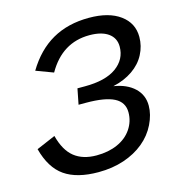

<svg xmlns="http://www.w3.org/2000/svg" viewBox="-102 -759 804 859"><g transform="rotate(-15 300.0 -329.0)"><path d="M250 9.8Q150.4 9.8 93.5 -29.8Q36.6 -69.3 12.7 -160.2L100.6 -197.8Q118.7 -127.9 158.2 -96.4Q197.8 -64.9 261.2 -64.9Q315.9 -64.9 358.4 -83.7Q400.9 -102.5 424.6 -137.5Q448.2 -172.4 448.2 -214.4Q448.2 -261.2 406 -283Q363.8 -304.7 275.9 -304.7H241.2L255.4 -377H290Q385.7 -377 436 -413.3Q486.3 -449.7 486.3 -508.8Q486.3 -548.3 455.3 -570.6Q424.3 -592.8 368.2 -592.8Q241.7 -592.8 172.9 -472.2L93.3 -502Q143.6 -585.9 216.1 -627.2Q288.6 -668.5 386.2 -668.5Q478 -668.5 530.3 -630.1Q582.5 -591.8 582.5 -527.8Q582.5 -485.8 562.7 -447.8Q543 -409.7 504.4 -383.1Q465.8 -356.4 413.1 -344.7Q474.1 -335 508.8 -302.2Q543.5 -269.5 543.5 -220.2Q543.5 -178.7 522 -134.8Q500.5 -90.8 461.4 -58.6Q422.4 -26.4 368.7 -8.3Q314.9 9.8 250 9.8Z"/></g></svg>

Font: Cousine
Style: Italic
Weight: 400
Italic angle: -12°
Monospace: yes
Designer: Steve Matteson
Foundry: Monotype Imaging Inc.
Version: Version 1.21